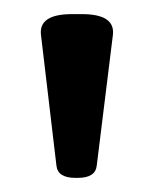

<svg xmlns="http://www.w3.org/2000/svg" viewBox="-20 -722 218 272"><path d="M87 -470Q62 -470 60 -487L38 -673Q35 -702 82 -702H96Q143 -702 140 -673L117 -487Q115 -470 90 -470Z"/></svg>

Font: Asap Semi Condensed Medium
Style: Regular
Weight: 500
Width: 4
Designer: Pablo Cosgaya
Foundry: Omnibus-Type
Version: Version 3.001; ttfautohint (v1.8.4.7-5d5b)